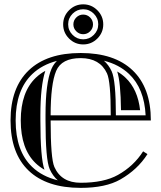

<svg xmlns="http://www.w3.org/2000/svg" viewBox="-20 -868 755 898"><path d="M357.4 -13.2Q466.1 -13.2 531.5 -49.8Q605.7 -91.3 649.4 -160.2L669.7 -147.2Q623.5 -74.7 543.2 -28.8Q474.1 10.7 357.4 10.7Q198.2 10.7 113.8 -70.1Q29.3 -150.9 29.3 -304.7Q29.3 -458 114.7 -539.3Q199.5 -620.1 357.4 -620.1Q515.1 -620.1 600.1 -539.3Q685.5 -458 685.5 -304.7H216.8Q216.8 -126.5 234.4 -86.9Q267.1 -13.2 357.4 -13.2ZM216.8 -328.6H498Q498 -486.6 480.5 -524.7Q447.5 -596.2 357.4 -596.2Q268.1 -596.2 242.7 -536.4Q216.8 -475.1 216.8 -328.6ZM192.9 -328.6Q192.9 -480.2 220.7 -545.7Q226.6 -559.6 235.4 -571Q240.7 -577.9 246.1 -583.3Q176.8 -565.2 131.3 -522Q53.2 -447.8 53.2 -304.7Q53.2 -161.1 130.4 -87.4Q177.2 -42.5 250.2 -24.7Q226.6 -45.2 212.4 -77.1Q192.9 -121.3 192.9 -304.7ZM466.1 -584Q488.3 -564.5 502.2 -534.7Q522 -491.7 522 -328.6H661.1Q655 -454.1 583.5 -522Q537.1 -566.2 466.1 -584ZM168.9 -328.6V-304.7Q168.9 -127.4 188 -74.2Q165 -87.2 146.7 -104.7Q77.1 -171.4 77.1 -304.7Q77.1 -437.5 147.7 -504.6Q167.2 -523.2 191.9 -536.6Q168.9 -466.3 168.9 -328.6ZM528.1 -533.7Q549.6 -521.2 567.1 -504.6Q624.5 -450.2 635.3 -352.5H545.9Q544.4 -484.6 528.1 -533.7ZM275.4 -753.9Q275.4 -792.5 303 -820.1Q330.6 -847.7 369.1 -847.7Q407.7 -847.7 435.3 -820.1Q462.9 -792.5 462.9 -753.9Q462.9 -715.3 435.3 -687.7Q407.7 -660.2 369.1 -660.2Q330.6 -660.2 303 -687.7Q275.4 -715.3 275.4 -753.9ZM336.8 -721.6Q323.2 -735.1 323.2 -753.9Q323.2 -772.7 336.8 -786.3Q350.3 -799.8 369.1 -799.8Q387.9 -799.8 401.5 -786.3Q415 -772.7 415 -753.9Q415 -735.1 401.5 -721.6Q387.9 -708 369.1 -708Q350.3 -708 336.8 -721.6ZM319.6 -804Q298.8 -783.2 298.8 -754.4Q298.8 -725.6 319.6 -704.8Q340.3 -684.1 369.1 -684.1Q397.9 -684.1 418.7 -704.8Q439.5 -725.6 439.5 -754.4Q439.5 -783.2 418.7 -804Q397.9 -824.7 369.1 -824.7Q340.3 -824.7 319.6 -804Z"/></svg>

Font: itsadzokeS01
Style: Regular
Weight: 600
Width: 6
Version: Version 0.46